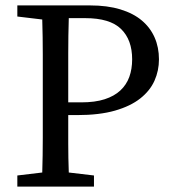

<svg xmlns="http://www.w3.org/2000/svg" viewBox="-20 -689 629 709"><path d="M234 -622Q232 -557 232 -491.5Q232 -426 232 -359V-311H280Q331 -311 366.5 -322.5Q402 -334 424.5 -355Q447 -376 457.5 -405Q468 -434 468 -470Q468 -542 427 -582Q386 -622 295 -622ZM232 -264Q232 -211 232 -158.5Q232 -106 234 -52L327 -41V0H44V-41L136 -52Q138 -115 138 -179.5Q138 -244 138 -310V-359Q138 -424 138 -488Q138 -552 136 -617L44 -628V-669H313Q376 -669 424 -654.5Q472 -640 503.5 -613.5Q535 -587 551 -550.5Q567 -514 567 -470Q567 -428 550.5 -391Q534 -354 498 -325.5Q462 -297 404.5 -280.5Q347 -264 265 -264Z"/></svg>

Font: SourceSerifPro
Style: Book
Weight: 400
Designer: Frank Grießhammer
Foundry: Adobe Systems Incorporated
Version: Version 1.014;PS Version 1.0;hotconv 1.0.73;makeotf.lib2.5.5